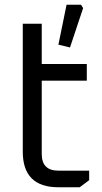

<svg xmlns="http://www.w3.org/2000/svg" viewBox="-20 -790 432 810"><path d="M76.1 -150.2V-690H156.1V-519.9H346.2V-449.8H156.1V-140.2Q156.1 -70.1 226.2 -70.1H356.2V-29.9L316.2 0H226.3Q76.1 0 76.1 -150.2ZM226.4 -601.6 260.8 -769.9H321.9L330.7 -755.9L275.3 -589.7Z"/></svg>

Font: Oxanium ExtraLight
Style: Regular
Weight: 200
Designer: Severin Meyer
Version: Version 2.000